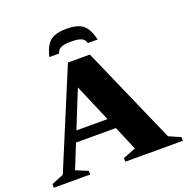

<svg xmlns="http://www.w3.org/2000/svg" viewBox="-162 -1001 1113 1140"><g transform="rotate(-20 394.0 -431.0)"><path d="M727 -55.5 801 -23V0H437V-23L517.5 -54.5L453 -207H201L139.5 -54.5L215 -23V0H-14.5V-23L62 -54.5L318.5 -670H457ZM228 -274H424.5L323.5 -511ZM378.5 -780.5Q336 -780.5 315.2 -771.5Q294.5 -762.5 287.5 -738H226Q242 -808.5 276.2 -835Q310.5 -861.5 378.5 -861.5Q447 -861.5 481 -835Q515 -808.5 531 -738H469.5Q463 -762.5 442 -771.5Q421 -780.5 378.5 -780.5Z"/></g></svg>

Font: Newsreader 16pt ExtraBold
Style: Regular
Weight: 800
Designer: Hugues Gentile
Foundry: Production Type
Version: Version 1.003; ttfautohint (v1.8.3)